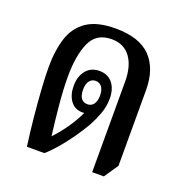

<svg xmlns="http://www.w3.org/2000/svg" viewBox="-107 -655 728 757"><g transform="rotate(20 257.5 -276.0)"><path d="M359 6V-374Q359 -439 331.5 -476Q304 -513 253 -513Q189 -513 164.5 -459Q140 -405 140 -315Q140 -263 146 -198.5Q152 -134 160 -72Q184 -97 208.5 -131.5Q233 -166 250 -203Q247 -202 243 -202Q210 -202 192 -226.5Q174 -251 174 -289Q174 -329 194.5 -354Q215 -379 250 -379Q286 -379 305.5 -354.5Q325 -330 325 -290Q325 -256 313.5 -225.5Q302 -195 288 -169Q269 -136 245.5 -103Q222 -70 198.5 -43Q175 -16 156 0H83Q75 -57 69 -118Q63 -179 59.5 -233Q56 -287 56 -325Q56 -395 73 -447.5Q90 -500 133 -529Q176 -558 253 -558Q353 -558 400.5 -509Q448 -460 448 -370V-53L408 6ZM250 -239Q266 -239 275.5 -252Q285 -265 285 -288Q285 -311 275.5 -324Q266 -337 249 -337Q233 -337 223.5 -324Q214 -311 214 -288Q214 -239 250 -239Z"/></g></svg>

Font: Noto Serif Thai ExtraCondensed Medium
Style: Regular
Weight: 500
Width: 2
Designer: Monotype Design Team
Foundry: Monotype Imaging Inc.
Version: Version 2.002; ttfautohint (v1.8.4.7-5d5b)